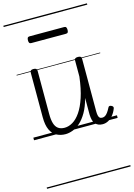

<svg xmlns="http://www.w3.org/2000/svg" viewBox="-177 -972 999 1433"><g transform="rotate(-15 323.0 -255.0)"><path d="M240 17Q203 17 172.5 1.5Q142 -14 124.5 -51Q107 -88 107 -150V-496Q107 -506 113.5 -510.5Q120 -515 132 -515Q146 -515 153 -510.5Q160 -506 160 -496V-159Q160 -116 168.5 -87.5Q177 -59 196 -45Q215 -31 246 -31Q277 -31 308.5 -49.5Q340 -68 368 -108.5Q396 -149 417.5 -214Q439 -279 450 -372V-497Q450 -507 456.5 -511.5Q463 -516 477 -516Q490 -516 497 -511.5Q504 -507 504 -497V-90Q504 -72 506.5 -58.5Q509 -45 516 -38Q523 -31 536 -31Q548 -31 558 -37Q568 -43 578.5 -57Q589 -71 600 -93Q604 -101 610.5 -101.5Q617 -102 625 -98Q634 -94 636.5 -87.5Q639 -81 636 -75Q625 -46 607.5 -25Q590 -4 569.5 6.5Q549 17 527 17Q508 17 494 11Q480 5 470 -6.5Q460 -18 455.5 -36Q451 -54 450 -77V-206Q433 -142 408 -99Q383 -56 354.5 -30.5Q326 -5 296 6Q266 17 240 17ZM168 -706Q157 -706 153 -712.5Q149 -719 149 -731Q149 -744 153 -751Q157 -758 168 -758H436Q447 -758 451 -751Q455 -744 455 -731Q455 -719 451 -712.5Q447 -706 436 -706ZM0 365H646V375H0ZM0 -20H646V0H0ZM0 -505H646V-500H0ZM0 -885H646V-875H0Z"/></g></svg>

Font: Playwrite GB S Guides
Style: Regular
Weight: 400
Designer: Veronika Burian, José Scaglione
Foundry: TypeTogether
Version: Version 1.003